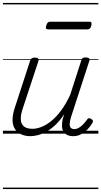

<svg xmlns="http://www.w3.org/2000/svg" viewBox="-20 -905 686 1300"><path d="M186 17Q139 17 107 -4.5Q75 -26 67 -68.5Q59 -111 80 -175L184 -494Q189 -506 195.5 -510.5Q202 -515 215 -515Q232 -515 238 -509Q244 -503 240 -491L133 -167Q119 -125 121 -94.5Q123 -64 142.5 -48.5Q162 -33 200 -33Q228 -33 260.5 -45.5Q293 -58 327 -85.5Q361 -113 393.5 -156.5Q426 -200 455 -262L530 -495Q534 -508 540 -512Q546 -516 559 -516Q576 -516 582.5 -510.5Q589 -505 585 -493L461 -113Q453 -87 452 -68Q451 -49 459 -40Q467 -31 483 -31Q499 -31 515 -40.5Q531 -50 544.5 -64.5Q558 -79 568 -93Q572 -101 579 -104Q586 -107 597 -100Q608 -94 609 -86.5Q610 -79 605 -71Q593 -51 574.5 -31Q556 -11 531 3Q506 17 476 17Q452 17 435.5 9Q419 1 410 -13.5Q401 -28 400 -49Q399 -70 404 -97L415 -132Q387 -90 357 -61Q327 -32 296.5 -15Q266 2 238 9.5Q210 17 186 17ZM307 -706Q294 -706 291.5 -712.5Q289 -719 293 -731Q296 -744 302.5 -751Q309 -758 320 -758H585Q597 -758 599 -751Q601 -744 598 -731Q595 -718 588.5 -712Q582 -706 570 -706ZM0 365H646V375H0ZM0 -20H646V0H0ZM0 -505H646V-500H0ZM0 -885H646V-875H0Z"/></svg>

Font: Playwrite DK Loopet Guides
Style: Regular
Weight: 400
Designer: Veronika Burian, José Scaglione
Foundry: TypeTogether
Version: Version 1.003